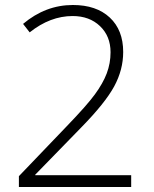

<svg xmlns="http://www.w3.org/2000/svg" viewBox="-20 -744 611 764"><path d="M502 0H55.2V-43L245.1 -241.2Q325.2 -324.2 357.4 -368.2Q389.6 -412.1 404.8 -452.1Q419.9 -492.2 419.9 -536.1Q419.9 -600.1 377.9 -640.1Q335.9 -680.2 269 -680.2Q179.7 -680.2 98.1 -615.2L71.8 -648.9Q161.1 -724.1 270 -724.1Q363.3 -724.1 416.7 -674.3Q470.2 -624.5 470.2 -537.1Q470.2 -466.3 434.3 -400.1Q398.4 -334 303.2 -236.8L120.1 -48.8V-46.9H502Z"/></svg>

Font: JBL Sans
Style: Light
Weight: 300
Version: Version 1.10